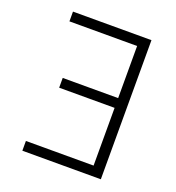

<svg xmlns="http://www.w3.org/2000/svg" viewBox="-124 -769 797 869"><g transform="rotate(20 275.0 -335.0)"><path d="M80 0V-47H406V-325H139V-372H406V-623H80V-670H458V0Z"/></g></svg>

Font: Lode Dark
Style: Regular
Weight: 400
Monospace: yes
Designer: Belleve Invis
Foundry: Belleve Invis
Version: Version 29.2.0; ttfautohint (v1.8.3)